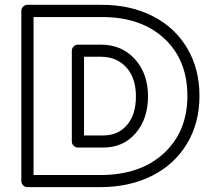

<svg xmlns="http://www.w3.org/2000/svg" viewBox="-20 -746 842 791"><path d="M67.9 0V-701.2Q67.9 -711.9 75.7 -719Q83.5 -726.1 92.8 -726.1H399.9Q517.6 -726.1 608.9 -679.7Q700.2 -633.3 751 -547.9Q801.8 -462.4 801.8 -351.1Q801.8 -239.3 750.2 -153.8Q698.7 -68.4 606 -21.7Q513.2 24.9 393.1 24.9H92.8Q82 24.9 75 17.1Q67.9 9.3 67.9 0ZM118.2 -24.9H393.1Q557.6 -24.9 654.8 -114.3Q752 -203.6 752 -351.1Q752 -499 656.7 -587.4Q561.5 -675.8 399.9 -675.8H118.2ZM275.9 -163.1V-537.1Q275.9 -546.4 283 -554.2Q290 -562 300.8 -562H396Q481.9 -562 535.9 -502.2Q589.8 -442.4 589.8 -349.1Q589.8 -256.8 539.1 -197.5Q488.3 -138.2 405.8 -138.2H300.8Q291.5 -138.2 283.7 -145.3Q275.9 -152.3 275.9 -163.1ZM326.2 -188H405.8Q466.3 -188 503.2 -231Q540 -273.9 540 -349.1Q540 -424.8 500.2 -468.5Q460.4 -512.2 396 -512.2H326.2Z"/></svg>

Font: Trueno ExtraBold Outline
Style: Regular
Weight: 800
Width: 6
Designer: Julieta Ulanovsky
Foundry: Julieta Ulanovsky
Version: Version 3.001b | FøM Fix